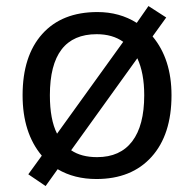

<svg xmlns="http://www.w3.org/2000/svg" viewBox="-20 -586 645 639"><path d="M460 -269Q460 -343.3 437 -392.1L216.8 -85.9Q250.5 -63 303.2 -63Q379.9 -63 419.9 -115.5Q460 -168 460 -269ZM146 -269Q146 -188 169.9 -141.1L390.1 -446.8Q354.5 -472.2 301.8 -472.2Q146 -472.2 146 -269ZM550.8 -269Q550.8 -137.7 484.4 -64Q418 9.8 300.8 9.8Q227.1 9.8 171.9 -22.9L131.8 33.2L74.2 -5.9L119.1 -67.9Q55.2 -144 55.2 -269Q55.2 -399.9 120.6 -472.9Q186 -545.9 304.2 -545.9Q377.9 -545.9 435.1 -509.8L474.1 -565.9L533.2 -527.8L487.8 -464.8Q550.8 -389.2 550.8 -269Z"/></svg>

Font: NotoSans
Style: Regular
Weight: 400
Designer: Monotype Design team
Foundry: Monotype Imaging Inc.
Version: Version 1.04; ttfautohint (v1.4.1)